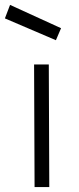

<svg xmlns="http://www.w3.org/2000/svg" viewBox="-40 -763 323 783"><path d="M99 -500H159L161 0H101ZM209 -648 188 -599 -20 -688 1 -743Z"/></svg>

Font: Panefresco 250wt
Style: Regular
Weight: 300
Version: Version 1.000